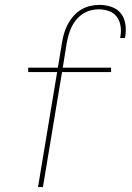

<svg xmlns="http://www.w3.org/2000/svg" viewBox="-20 -763 540 783"><path d="M135 0 213 -469H95V-487H216L233 -590Q236 -609 241.5 -627.5Q247 -646 256.5 -664Q266 -682 279.5 -697.5Q293 -713 310.5 -723.5Q328 -734 347 -738.5Q366 -743 385 -743Q411 -743 434.5 -735Q458 -727 472.5 -709Q487 -691 491 -666Q495 -641 491 -616Q491 -614 490.5 -612Q490 -610 489 -608H470Q470 -610 470.5 -611.5Q471 -613 471 -615Q475 -636 471.5 -657.5Q468 -679 456 -695Q444 -711 424 -718Q404 -725 382 -725Q366 -725 349 -720.5Q332 -716 317 -706Q302 -696 290.5 -682Q279 -668 271.5 -652Q264 -636 259.5 -619.5Q255 -603 252 -587L236 -487H433V-469H233L155 0Z"/></svg>

Font: Iosevka Curly Thin Oblique
Style: Regular
Weight: 100
Italic angle: -9°
Monospace: yes
Designer: Belleve Invis
Foundry: Belleve Invis
Version: Version 11.1.0; ttfautohint (v1.8.3)